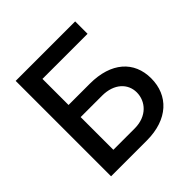

<svg xmlns="http://www.w3.org/2000/svg" viewBox="-189 -881 1035 1035"><g transform="rotate(-45 328.5 -363.5)"><path d="M79.9 0H352.3C513.8 0 606.5 -90.2 606.5 -220.5C606.5 -350.5 513.8 -433.9 352.3 -433.9H189.6V-632.8H533.4V-727.3H79.9ZM189.6 -92.3V-341.6H352.3C446 -341.6 497.9 -287.6 497.9 -221.9C497.9 -154.5 446 -92.3 352.3 -92.3Z"/></g></svg>

Font: Margiela Sans Medium
Style: Regular
Weight: 500
Designer: Stefan Endress, Andreas Faust
Version: Version 1.100;FEAKit 1.0